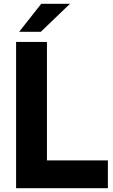

<svg xmlns="http://www.w3.org/2000/svg" viewBox="-20 -982 592 1002"><path d="M543 0H64V-763H225V-145H543ZM193 -816H80L195 -962H345Z"/></svg>

Font: Open Sauce Sans ExtraBold
Style: Regular
Weight: 800
Designer: Alfredo Marco Pradil
Foundry: Creative Sauce Fz LLC
Version: Version 1.477